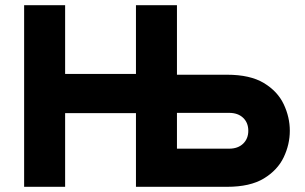

<svg xmlns="http://www.w3.org/2000/svg" viewBox="-20 -720 1174 740"><path d="M73 0V-700H231V-435H504V-700H662V0H504V-284H231V0ZM504 0V-700H662V-432H855Q944 -432 997 -400Q1050 -368 1073.5 -318.2Q1097 -268.5 1097 -216Q1097 -163.5 1073.5 -114Q1050 -64.5 997 -32.2Q944 0 855 0ZM662 -147H863Q897 -147 917 -166.2Q937 -185.5 937 -216Q937 -247 917 -266Q897 -285 863 -285H662Z"/></svg>

Font: Overpass Black
Style: Regular
Weight: 900
Designer: Delve Withrington, Dave Bailey, Thomas Jockin
Foundry: Delve Fonts LLC
Version: Version 4.000; ttfautohint (v1.8.3)